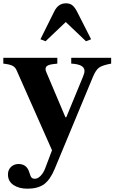

<svg xmlns="http://www.w3.org/2000/svg" viewBox="-28 -879 691 1159"><path d="M367 -171H372L473 -416Q482 -437 482 -451Q482 -491 402 -495V-530H643V-495Q589 -485 569.5 -470.5Q550 -456 533 -415L302 141Q275 206 237 234Q199 260 138 260Q86 260 53 237.5Q20 215 20 174Q20 146 38.5 128.5Q57 111 84 111Q134 111 149 162Q156 186 162.5 193Q169 200 183 200Q200 200 217.5 182Q235 164 246 134L286 28L72 -455Q64 -474 46.5 -482.5Q29 -491 -8 -495V-530H318V-495Q280 -492 263.5 -485Q247 -478 247 -463Q247 -453 251 -445ZM370 -859Q393 -859 407.5 -848Q422 -837 436 -811L522 -642L491 -630L369 -746L247 -630L216 -642L300 -811Q324 -859 370 -859Z"/></svg>

Font: Libre Caslon Text
Style: Bold
Weight: 700
Designer: Pablo Impallari, Rodrigo Fuenzalida
Foundry: Pablo Impallari, Rodrigo Fuenzalida
Version: Version 1.002